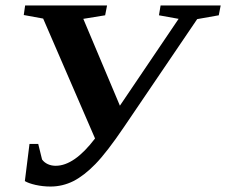

<svg xmlns="http://www.w3.org/2000/svg" viewBox="-20 -674 828 703"><path d="M67 -619 72 -654H372L365 -618L285 -605L419 -287L634 -605L562 -618L568 -654H788L781 -618L702 -604L434 -209Q371 -116 329 -73Q288 -31 249 -11Q209 9 165 9Q137 9 110 3Q84 -3 71 -11L88 -147H120L134 -90Q142 -79 155 -73Q168 -67 184 -67Q252 -67 328 -167L138 -606Z"/></svg>

Font: Libra Serif Modern
Style: Bold Italic
Weight: 700
Italic angle: -12°
Designer: Stefan Peev, Context Ltd
Foundry: Stefan Peev, Context Ltd
Version: Version 1.000